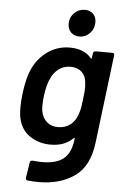

<svg xmlns="http://www.w3.org/2000/svg" viewBox="-61 -766 654 1007"><g transform="rotate(5 266.0 -262.5)"><path d="M419 -511H508Q513 -511 516 -507.5Q519 -504 518 -499L461 -34Q446 91 370 144.5Q294 198 182 198Q153 198 123 195Q113 194 113 182L126 100Q127 89 141 89Q168 92 191 92Q264 92 302 62Q340 32 349 -37L350 -45Q350 -52 344 -47Q300 -3 226 -3Q164 -3 115.5 -36Q67 -69 55 -137Q52 -158 52 -182Q52 -215 57 -258Q68 -342 88 -385Q115 -446 167 -482.5Q219 -519 283 -519Q359 -519 397 -473Q398 -470 400 -471Q402 -472 403 -475L406 -499Q406 -504 410 -507.5Q414 -511 419 -511ZM376 -259Q381 -295 381 -319Q381 -328 379 -346Q376 -379 354 -399Q332 -419 296 -419Q260 -419 233.5 -399Q207 -379 193 -346Q179 -319 170 -258Q166 -227 166 -201Q166 -182 169 -171Q175 -139 198 -118.5Q221 -98 257 -98Q295 -98 321 -118Q347 -138 358 -170Q364 -185 368 -202.5Q372 -220 376 -259ZM266 -642Q266 -677 289 -700Q312 -723 345 -723Q372 -723 388.5 -706.5Q405 -690 405 -663Q405 -628 382 -604.5Q359 -581 328 -581Q300 -581 283 -598Q266 -615 266 -642Z"/></g></svg>

Font: Barlow SemiBold
Style: Italic
Weight: 600
Italic angle: -7°
Designer: Jeremy Tribby
Foundry: Tribby Type
Version: Version 1.408